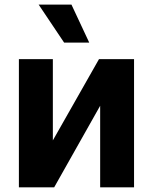

<svg xmlns="http://www.w3.org/2000/svg" viewBox="-20 -797 651 817"><path d="M60.4 -545.5H204.9V-199.6L401.3 -545.5H550.4V0H406.2V-346.9L210.6 0H60.4ZM144.5 -777.3H284.1L359.7 -615.8H252.8Z"/></svg>

Font: Inter P
Style: Bold
Weight: 700
Designer: Rasmus Andersson
Foundry: rsms
Version: Version 3.018;git-588b23468